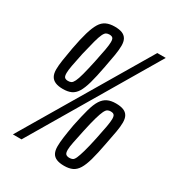

<svg xmlns="http://www.w3.org/2000/svg" viewBox="-168 -807 860 926"><g transform="rotate(30 261.5 -344.0)"><path d="M36 0 443 -688H490L84 0ZM135 -310Q109 -310 92.5 -317Q76 -324 68 -338.5Q60 -353 60 -376Q60 -397 64.5 -427.5Q69 -458 77 -502Q88 -561 99 -598Q110 -635 123 -656.5Q136 -678 155.5 -687Q175 -696 202 -696Q228 -696 244 -689.5Q260 -683 268 -669Q276 -655 276 -632Q276 -610 271 -579Q266 -548 257 -503Q246 -444 235.5 -406.5Q225 -369 212 -348Q199 -327 180.5 -318.5Q162 -310 135 -310ZM137 -356Q148 -356 155 -360Q162 -364 169 -378Q176 -392 184 -422Q192 -452 203 -503Q213 -550 218 -578.5Q223 -607 223 -622Q223 -635 220 -640.5Q217 -646 211.5 -648Q206 -650 199 -650Q189 -650 181.5 -646Q174 -642 167 -627.5Q160 -613 152 -583.5Q144 -554 132 -503Q122 -456 117 -428.5Q112 -401 112 -386Q112 -367 118.5 -361.5Q125 -356 137 -356ZM325 8Q299 8 282.5 1Q266 -6 258.5 -20.5Q251 -35 251 -58Q251 -79 255 -109Q259 -139 267 -184Q279 -242 289.5 -280Q300 -318 313.5 -339Q327 -360 346 -369Q365 -378 392 -378Q418 -378 434.5 -371.5Q451 -365 459 -351Q467 -337 467 -314Q467 -292 461.5 -261Q456 -230 447 -185Q436 -126 425.5 -88.5Q415 -51 402 -30Q389 -9 370.5 -0.5Q352 8 325 8ZM328 -38Q338 -38 345.5 -41.5Q353 -45 359.5 -59.5Q366 -74 374.5 -103.5Q383 -133 394 -185Q404 -232 409 -260.5Q414 -289 414 -304Q414 -316 411 -322Q408 -328 402.5 -330Q397 -332 389 -332Q380 -332 372.5 -328Q365 -324 358 -309.5Q351 -295 342.5 -265.5Q334 -236 323 -185Q313 -138 307.5 -110.5Q302 -83 302 -68Q302 -49 309 -43.5Q316 -38 328 -38Z"/></g></svg>

Font: Saira UltraCondensed Medium
Style: Italic
Weight: 500
Width: 1
Italic angle: -12°
Designer: Hector Gatti with collaboration of the Omnibus-Type team
Foundry: Omnibus-Type
Version: Version 1.101